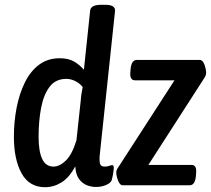

<svg xmlns="http://www.w3.org/2000/svg" viewBox="-20 -773 880 801"><path d="M168 8Q102 8 70 -50Q38 -108 38 -202Q38 -266 49.5 -324.5Q61 -383 84 -429.5Q107 -476 143 -503Q179 -530 229 -530Q266 -530 289.5 -516Q313 -502 330 -482L356 -728Q358 -753 402 -753H418Q442 -753 451.5 -746Q461 -739 460 -728L396 -125Q394 -101 397.5 -89.5Q401 -78 417 -78Q428 -78 435.5 -81Q443 -84 448 -84Q457 -84 454 -63Q453 -53 450.5 -40.5Q448 -28 446 -21Q441 -9 422 -1Q403 7 380 7Q361 7 342 -0.5Q323 -8 309.5 -26.5Q296 -45 294 -79Q269 -32 236.5 -12Q204 8 168 8ZM203 -78Q229 -78 255 -103.5Q281 -129 299 -188L317 -355Q318 -371 320.5 -385Q323 -399 325 -410Q312 -426 293.5 -435Q275 -444 257 -444Q212 -444 187 -411Q162 -378 151.5 -323Q141 -268 141 -202Q141 -142 156 -110Q171 -78 203 -78ZM492 0Q480 0 472.5 -20Q465 -40 465 -54Q465 -64 474 -76L708 -438H543Q520 -438 524 -474L525 -487Q529 -523 551 -523H813Q826 -523 833 -503Q840 -483 840 -469Q840 -459 832 -447L599 -85H779Q802 -85 798 -49L797 -36Q793 0 771 0Z"/></svg>

Font: Asap Condensed Condensed Medium
Style: Italic
Weight: 500
Width: 3
Italic angle: -6°
Designer: Pablo Cosgaya
Foundry: Omnibus-Type
Version: Version 3.001; ttfautohint (v1.8.4.7-5d5b)